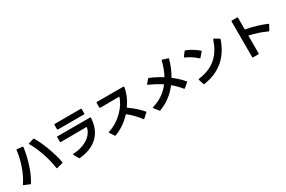

<svg xmlns="http://www.w3.org/2000/svg" viewBox="153 -2255 5604 3757"><g transform="rotate(-30 2955.0 -376.5)"><path d="M791 5 796 4 928 -31C935 -33 939 -37 939 -44C939 -45 938 -46 938 -47C902 -242 801 -529 692 -718C689 -723 685 -726 679 -726L674 -725L560 -693C554 -691 551 -687 551 -682C551 -680 551 -677 553 -675C668 -479 749 -224 780 -7C781 1 785 5 791 5ZM48 -47C48 -42 50 -39 56 -36L178 14C186 18 192 16 197 9C312 -174 393 -442 426 -680C427 -690 423 -696 414 -697L295 -711C286 -712 281 -707 280 -698C255 -485 176 -234 51 -55C49 -52 48 -49 48 -47Z M1275 55C1641 22 1842 -189 1857 -519C1857 -527 1852 -532 1843 -532H1109C1100 -532 1095 -527 1095 -518V-416C1095 -407 1100 -402 1109 -402C1302 -404 1516 -406 1696 -406C1667 -234 1492 -95 1206 -80C1199 -80 1194 -76 1194 -71C1194 -69 1195 -66 1197 -63L1257 45C1261 52 1265 55 1271 55H1272ZM1169 -755V-657C1169 -647 1174 -643 1183 -643H1771C1780 -643 1785 -647 1785 -657V-756C1785 -765 1780 -770 1771 -770L1183 -769C1174 -769 1169 -764 1169 -755Z M2096 24 2103 23C2243 -28 2376 -121 2483 -238C2582 -162 2669 -68 2732 17C2735 22 2738 24 2742 24C2745 24 2748 22 2751 20L2847 -67C2851 -70 2853 -73 2853 -77C2853 -80 2851 -83 2849 -86C2776 -174 2678 -258 2564 -339C2645 -453 2702 -582 2723 -714C2724 -724 2719 -729 2710 -729H2113C2103 -729 2099 -725 2099 -715V-611C2099 -602 2103 -597 2113 -597C2255 -597 2402 -600 2544 -600C2498 -423 2293 -186 2025 -104C2018 -102 2015 -98 2015 -93C2015 -91 2016 -88 2018 -85L2084 16C2087 21 2091 24 2096 24Z M3105 34C3278 -28 3421 -140 3533 -287C3600 -232 3661 -171 3717 -101C3720 -97 3724 -95 3728 -95C3731 -95 3734 -97 3737 -99L3834 -181C3837 -184 3839 -188 3839 -191C3839 -194 3838 -198 3835 -201C3772 -276 3695 -345 3613 -407C3674 -510 3722 -626 3757 -751C3760 -761 3757 -767 3748 -770L3634 -807C3626 -810 3619 -807 3617 -798C3588 -682 3549 -578 3499 -486C3407 -545 3313 -593 3227 -628C3219 -631 3213 -630 3208 -623L3137 -540C3134 -537 3133 -534 3133 -531C3133 -527 3136 -523 3142 -521C3244 -476 3338 -427 3423 -369C3322 -236 3188 -141 3013 -91C3007 -89 3003 -85 3003 -81C3003 -78 3005 -75 3007 -72L3086 29C3090 33 3094 35 3099 35C3101 35 3103 35 3105 34Z M4106 19H4110C4493 -37 4716 -263 4822 -581C4825 -588 4822 -593 4815 -598L4714 -659C4712 -660 4709 -661 4706 -661C4702 -661 4698 -658 4696 -652C4595 -350 4414 -166 4068 -122C4060 -121 4056 -117 4056 -111L4057 -106L4093 8C4095 15 4100 19 4106 19ZM4025 -633C4025 -629 4028 -625 4034 -623C4114 -591 4210 -527 4280 -463C4283 -460 4286 -458 4289 -458C4293 -458 4296 -460 4300 -464L4380 -558C4383 -561 4385 -565 4385 -568C4385 -571 4383 -575 4379 -578C4304 -646 4200 -706 4115 -738C4108 -741 4102 -739 4097 -733L4028 -642C4026 -639 4025 -636 4025 -633Z M5328 30V-371C5459 -344 5595 -300 5713 -243C5721 -239 5727 -241 5731 -249L5790 -357C5791 -359 5792 -362 5792 -364C5792 -369 5789 -373 5783 -375C5650 -433 5482 -482 5328 -510V-774C5328 -784 5323 -788 5314 -788H5196C5187 -788 5182 -784 5182 -774V30C5182 40 5187 44 5196 44H5314C5323 44 5328 40 5328 30Z"/></g></svg>

Font: LINE Seed JP App_OTF Bold
Style: Regular
Weight: 700
Designer: LINE & Fontrix & Fontworks
Version: Version 1.009